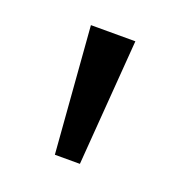

<svg xmlns="http://www.w3.org/2000/svg" viewBox="-63 -770 347 369"><g transform="rotate(20 110.5 -585.0)"><path d="M155.8 -713.9 136.2 -456.1H85L64.9 -713.9Z"/></g></svg>

Font: f05545470
Style: Regular
Weight: 400
Foundry: Ascender Corporation
Version: Version 1.10